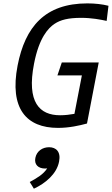

<svg xmlns="http://www.w3.org/2000/svg" viewBox="-20 -762 676 1162"><path d="M625.5 -635.5 636.5 -727C600 -736.5 554.5 -741.5 509 -741.5C252 -741.5 132 -599.5 86.5 -365.5C36 -104.5 140 12 331 12C399 12 460.5 -2 506.5 -14.5L577.5 -384H354L327.5 -305.5H475.5L430.5 -73C403 -68 374 -64.5 343.5 -64.5C220 -64.5 140 -142 186 -376.5C216.5 -534.5 272.5 -593 310.5 -618C346 -641.5 392 -654 471 -654C535 -654 588.5 -643.5 625.5 -635.5ZM160 339.5 185 380C253 348.5 323 292 337.5 216C349.5 156.5 319.5 129 277 129C237 129 202 152.5 194 193.5C186 233.5 211 258 253 258C257 258 261 257.5 265.5 257C243 292.5 203.5 316 160 339.5Z"/></svg>

Font: Monaspace Argon
Style: Italic
Weight: 400
Italic angle: -11°
Designer: Riley Cran & the Lettermatic Team
Foundry: Lettermatic
Version: Version 1.101 (Monaspace Argon)